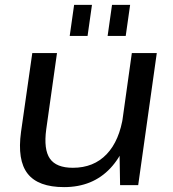

<svg xmlns="http://www.w3.org/2000/svg" viewBox="-20 -757 706 785"><path d="M169 -228Q158 -146 184 -108.5Q210 -71 278 -71Q363 -71 416 -126.5Q469 -182 484 -286L535 -356L525 -291Q504 -147 431.5 -69.5Q359 8 242 8Q136 8 93 -47Q50 -102 66 -218L112 -540H213ZM545 0H471L468 -176L519 -540H621ZM356 -737 338 -610H265L283 -737ZM512 -737 494 -610H420L438 -737Z"/></svg>

Font: Pathway Extreme 28pt Medium
Style: Italic
Weight: 500
Italic angle: -8°
Designer: Eduardo Rodriguez Tunni
Foundry: Eduardo Rodriguez Tunni
Version: Version 1.001;gftools[0.9.26]